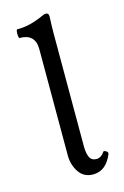

<svg xmlns="http://www.w3.org/2000/svg" viewBox="-109 -731 511 794"><g transform="rotate(-15 146.5 -333.5)"><path d="M189 13Q149 13 128 -18.5Q107 -50 107 -90V-545Q107 -611 40 -611Q37 -611 36 -620.5Q35 -630 36 -639Q37 -648 40 -648Q62 -648 79 -651Q96 -654 112 -659Q127 -664 138.5 -668.5Q150 -673 156 -676Q160 -678 163.5 -679Q167 -680 171 -680Q183 -680 183 -665Q182 -641 181.5 -623Q181 -605 181 -584V-109Q181 -80 189 -62.5Q197 -45 219 -45Q238 -45 253 -67Q255 -71 264.5 -65.5Q274 -60 271 -52Q244 13 189 13Z"/></g></svg>

Font: Junicode Two Beta Condensed
Style: Regular
Weight: 400
Width: 3
Designer: Peter S. Baker
Foundry: Briery Creek Software
Version: Version 1.053; ttfautohint (v1.8.4)